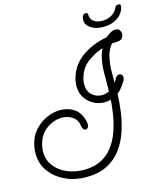

<svg xmlns="http://www.w3.org/2000/svg" viewBox="-145 -1000 1062 1234"><g transform="rotate(-15 386.0 -382.5)"><path d="M273 127Q200 127 137.5 98Q75 69 36.5 17Q-2 -35 -2 -104Q-2 -124 1.5 -145.5Q5 -167 13 -189Q28 -231 60.5 -263.5Q93 -296 136 -314.5Q179 -333 223 -333Q234 -333 244 -331.5Q254 -330 264 -328Q287 -323 308.5 -310Q330 -297 344 -277Q355 -262 363 -240Q371 -218 371 -198Q371 -185 364.5 -177Q358 -169 350 -169Q343 -169 336.5 -175.5Q330 -182 327 -196Q323 -213 322 -221Q321 -229 309 -245Q302 -254 289.5 -262.5Q277 -271 266 -275Q242 -283 220 -283Q186 -283 153.5 -268.5Q121 -254 96.5 -229Q72 -204 61 -172Q48 -136 48 -102Q48 -47 79 -6.5Q110 34 161.5 56Q213 78 273 78Q341 78 388.5 53Q436 28 467 -13.5Q498 -55 516 -106.5Q534 -158 543 -211.5Q552 -265 555 -313Q534 -307 513 -307Q475 -307 440.5 -325.5Q406 -344 385 -377Q364 -410 364 -455Q364 -478 370.5 -503Q377 -528 391 -556Q413 -598 451.5 -629Q490 -660 537.5 -680Q585 -700 632 -707Q641 -715 657 -726Q673 -737 684 -739Q688 -740 691.5 -740.5Q695 -741 698 -741Q717 -741 726 -729.5Q735 -718 735 -704Q735 -691 727 -678.5Q719 -666 702 -664L689 -662Q681 -661 672.5 -661.5Q664 -662 656 -661Q628 -628 617.5 -580Q607 -532 607 -493V-412Q611 -417 613.5 -421.5Q616 -426 619 -431Q621 -437 626 -444Q637 -456 649 -456Q660 -456 666.5 -446.5Q673 -437 670 -423Q669 -416 661.5 -404Q654 -392 645.5 -380.5Q637 -369 632 -363Q619 -348 607 -339Q605 -278 595.5 -213Q586 -148 565 -87.5Q544 -27 507 21.5Q470 70 413 98.5Q356 127 274 127ZM508 -356Q533 -356 557 -368Q558 -399 558 -430.5Q558 -462 558 -493Q558 -530 565 -570.5Q572 -611 589 -647Q544 -632 499.5 -602.5Q455 -573 436 -533Q427 -514 421 -494Q415 -474 415 -454Q415 -406 443 -381Q471 -356 508 -356ZM631 -777Q582 -777 549 -798.5Q516 -820 516 -852Q516 -871 522.5 -881.5Q529 -892 539 -892H543Q556 -892 556 -881Q556 -850 577 -833.5Q598 -817 635 -817Q670 -817 697.5 -833.5Q725 -850 736 -877Q741 -888 749 -890Q757 -892 762 -892Q778 -892 773 -870Q763 -828 724.5 -802.5Q686 -777 631 -777Z"/></g></svg>

Font: Twinkle Star
Style: Regular
Weight: 400
Designer: Robert E. Leuschke
Foundry: Robert E. Leuschke
Version: Version 2.010; ttfautohint (v1.8.3)